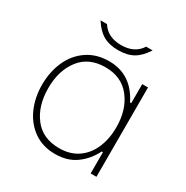

<svg xmlns="http://www.w3.org/2000/svg" viewBox="-162 -836 947 977"><g transform="rotate(30 311.5 -347.5)"><path d="M58 -268Q58 -343 85.5 -405.5Q113 -468 167 -505Q221 -542 295 -542Q427 -542 491 -413H498V-525H532V0H498V-125H491Q462 -67 412.5 -31Q363 5 291 5Q218 5 165.5 -32Q113 -69 85.5 -131Q58 -193 58 -268ZM494 -268Q494 -372 441.5 -439Q389 -506 294 -506Q197 -506 145.5 -439Q94 -372 94 -269Q94 -165 145.5 -98Q197 -31 294 -31Q358 -31 403 -62Q448 -93 471 -147Q494 -201 494 -268ZM152 -700H190Q226 -643 305 -643Q384 -643 420 -700H458Q429 -654 393.5 -633.5Q358 -613 305 -613Q252 -613 216.5 -633.5Q181 -654 152 -700Z"/></g></svg>

Font: Be Vietnam Thin
Style: Regular
Weight: 100
Designer: Gabriel Lam
Foundry: TypeRant
Version: Version 4.000